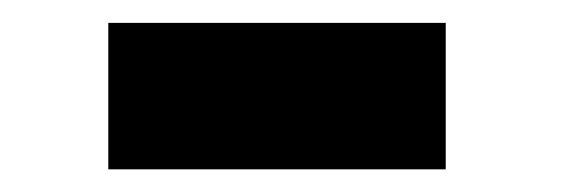

<svg xmlns="http://www.w3.org/2000/svg" viewBox="-20 -390 490 167"><path d="M367.7 -242.7H74.2V-370.1H367.7Z"/></svg>

Font: TypoPRO Roboto
Style: Regular
Weight: 900
Designer: Google
Version: Version 2.136; 2016